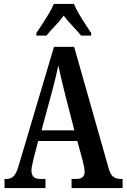

<svg xmlns="http://www.w3.org/2000/svg" viewBox="-20 -951 640 971"><path d="M3 0V-46H14Q35 -46 49.5 -60.5Q64 -75 77 -122L253 -714H355L530 -98Q538 -69 552.5 -57.5Q567 -46 592 -46H600V0H342V-46H366Q408 -46 408 -83Q408 -94 404.5 -110Q401 -126 398 -139L371 -238H173L150 -149Q148 -137 143.5 -119.5Q139 -102 139 -88Q139 -69 149 -57.5Q159 -46 182 -46H210V0ZM190 -292H356L307 -483Q297 -523 289 -557Q281 -591 275 -620Q269 -591 261 -558Q253 -525 244 -491ZM164 -784Q177 -803 194 -829Q211 -855 227 -882Q243 -909 252 -931H354Q363 -909 378.5 -882Q394 -855 411.5 -829Q429 -803 441 -784V-771H390Q374 -791 347.5 -819Q321 -847 302 -872Q284 -846 258.5 -820Q233 -794 215 -771H164Z"/></svg>

Font: Noto Serif Khmer ExtraCondensed SemiBold
Style: Regular
Weight: 600
Width: 2
Designer: Danh Hong and the Monotype Design Team
Foundry: Monotype Imaging Inc.
Version: Version 2.004; ttfautohint (v1.8.4.7-5d5b)